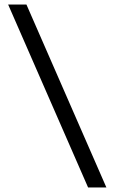

<svg xmlns="http://www.w3.org/2000/svg" viewBox="-20 -790 507 850"><path d="M451 40H370L16 -770H97Z"/></svg>

Font: M PLUS 1 Thin
Style: Regular
Weight: 400
Version: Version 1.001